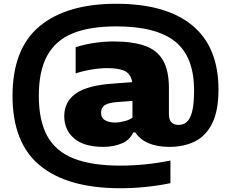

<svg xmlns="http://www.w3.org/2000/svg" viewBox="-20 -769 1226 1019"><path d="M618.5 230Q339.5 230 193 110.2Q46.5 -9.5 46.5 -260Q46.5 -510.5 190.2 -629.8Q334 -749 597 -749Q861.5 -749 1000.5 -634.2Q1139.5 -519.5 1139.5 -294Q1139.5 -182.5 1107 -115.8Q1074.5 -49 1016 -19.2Q957.5 10.5 879 10.5Q750 10.5 698 -66H687Q668 -24 624 -6.8Q580 10.5 528.5 10.5Q425 10.5 373 -34.8Q321 -80 321 -152Q321 -230 383.2 -273.2Q445.5 -316.5 582 -325.5L681.5 -333Q675.5 -374.5 644.5 -391Q613.5 -407.5 548 -407.5Q511.5 -407.5 466.2 -400Q421 -392.5 381.5 -379.5V-518.5Q428 -533.5 480.2 -541.2Q532.5 -549 582.5 -549Q685 -549 750 -525.5Q815 -502 845.8 -447.8Q876.5 -393.5 876.5 -301V-163.5Q876.5 -132 890.5 -119Q904.5 -106 929 -106Q952 -106 970.5 -121Q989 -136 999.5 -175.8Q1010 -215.5 1010 -289.5Q1010 -468 909.5 -548.5Q809 -629 597 -629Q456.5 -629 365.5 -591.8Q274.5 -554.5 230.2 -473.2Q186 -392 186 -260.5Q186 -128 231.2 -46.5Q276.5 35 372 72.5Q467.5 110 618.5 110Q752 110 884.5 83V203Q754 230 618.5 230ZM516.5 -170Q516.5 -142.5 538.2 -130.5Q560 -118.5 591.5 -118.5Q610 -118.5 638.2 -125.2Q666.5 -132 683 -144.5V-233.5L598.5 -227Q556 -223.5 536.2 -211Q516.5 -198.5 516.5 -170Z"/></svg>

Font: Encode Sans Expanded ExtraBold
Style: Regular
Weight: 800
Width: 7
Designer: Multiple Designers
Foundry: Impallari Type
Version: Version 3.000; ttfautohint (v1.8.3) -l 8 -r 50 -G 200 -x 14 